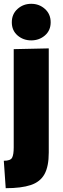

<svg xmlns="http://www.w3.org/2000/svg" viewBox="-20 -778 329 1008"><path d="M144 -566Q102 -566 72 -592Q42 -618 42 -661Q42 -704 72 -731Q102 -758 144 -758Q186 -758 216 -731Q246 -704 246 -661Q246 -618 216 -592Q186 -566 144 -566ZM10 210 0 66Q35 66 43.5 50Q52 34 52 -4V-520L236 -524V23Q236 96 213.5 136.5Q191 177 141.5 193.5Q92 210 10 210Z"/></svg>

Font: Murecho ExtraBold
Style: Regular
Weight: 800
Designer: Neil Summerour
Foundry: Positype
Version: Version 1.010; ttfautohint (v1.8.3)